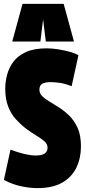

<svg xmlns="http://www.w3.org/2000/svg" viewBox="-20 -959 444 989"><path d="M384 -674 349 -515Q316 -528 289 -532Q262 -536 241 -536Q212 -536 197.5 -527.5Q183 -519 183 -497Q183 -478 197 -464Q211 -450 233 -437Q255 -424 280 -408Q309 -390 335.5 -364.5Q362 -339 379.5 -301Q397 -263 397 -205Q397 -145 374 -96.5Q351 -48 301.5 -19Q252 10 173 10Q135 10 91 1Q47 -8 0 -32L34 -188Q75 -173 107 -165.5Q139 -158 164 -158Q225 -158 225 -198Q225 -217 208.5 -231.5Q192 -246 166 -261.5Q140 -277 112 -298Q86 -318 61.5 -345Q37 -372 22 -410.5Q7 -449 7 -502Q7 -537 16.5 -573.5Q26 -610 49 -641Q72 -672 114 -691Q156 -710 220 -710Q250 -710 283 -704.5Q316 -699 343.5 -691Q371 -683 384 -674ZM43 -745 96 -939H308L361 -745H216L202 -859L188 -745Z"/></svg>

Font: Georama ExtraCondensed Black
Style: Regular
Weight: 900
Width: 2
Designer: Jean-Baptiste Levee
Foundry: Production Type
Version: Version 1.000